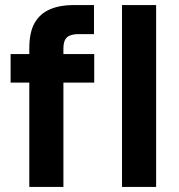

<svg xmlns="http://www.w3.org/2000/svg" viewBox="-20 -740 707 760"><path d="M96 0V-549Q96 -612 117 -649Q138 -686 177.5 -703Q217 -720 270 -720H352V-605H291Q259 -605 245 -592Q231 -579 231 -549V0ZM22 -413V-526H353V-413ZM463 0V-720H598V0Z"/></svg>

Font: DM Sans 9pt
Style: Bold
Weight: 700
Version: Version 4.004;gftools[0.9.30]